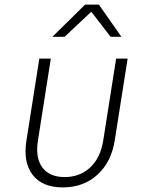

<svg xmlns="http://www.w3.org/2000/svg" viewBox="-20 -805 640 835"><path d="M253 10Q164 10 122 -44.5Q80 -99 95 -194L151 -550H201L145 -194Q133 -119 164 -77Q195 -35 261 -35Q328 -35 372.5 -77Q417 -119 429 -194L485 -550H535L479 -194Q464 -100 403.5 -45Q343 10 253 10ZM208 -645 350 -785H410L508 -645H461L377 -754L261 -645Z"/></svg>

Font: NKDuy Mono Thin
Style: Italic
Weight: 100
Italic angle: -9°
Monospace: yes
Designer: NKDuy
Foundry: NKDuy
Version: Version 2.251; ttfautohint (v1.8.4.7-5d5b)